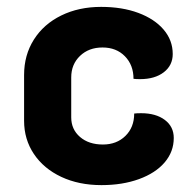

<svg xmlns="http://www.w3.org/2000/svg" viewBox="-20 -529 560 558"><path d="M50 -178V-311Q50 -369 78.5 -414Q107 -459 158 -484Q209 -509 274 -509Q335 -509 382 -491.5Q429 -474 455.5 -443Q482 -412 482 -372Q482 -339 456 -319Q430 -299 387 -299Q374 -299 368 -300Q368 -340 343 -365.5Q318 -391 278 -391Q238 -391 212.5 -366.5Q187 -342 187 -304V-188Q187 -153 212.5 -131Q238 -109 279 -109Q319 -109 344.5 -134Q370 -159 370 -199Q377 -200 390 -200Q433 -200 459 -180.5Q485 -161 485 -128Q485 -88 458.5 -57Q432 -26 384 -8.5Q336 9 275 9Q209 9 158 -15Q107 -39 78.5 -81.5Q50 -124 50 -178Z"/></svg>

Font: K2D ExtraBold
Style: Regular
Weight: 800
Designer: Katatrad Aksorn Co.,Ltd.
Foundry: Cadson Demak Co.,Ltd.
Version: Version 1.000; ttfautohint (v1.6)